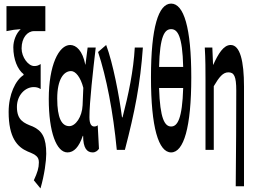

<svg xmlns="http://www.w3.org/2000/svg" viewBox="-20 -833 1418 1067"><path d="M168 169 205 214C227 139 237 61 237 22C237 -67 215 -106 162 -130C112 -149 74 -165 74 -239C74 -304 120 -349 167 -349C181 -349 192 -347 206 -338V-477C191 -468 184 -466 170 -466C137 -466 100 -515 100 -564C100 -623 132 -660 169 -660H232V-799H16V-660C50 -667 65 -669 95 -671C69 -647 54 -606 54 -570C54 -503 78 -446 111 -421V-416C66 -387 28 -308 28 -211C28 -68 76 -16 134 9C183 28 196 40 196 70C196 100 188 126 168 169Z M355 14C391 14 419 -16 440 -78H442C442 -10 463 14 495 14C511 14 522 5 530 -6L523 -137C518 -132 510 -130 504 -130C489 -130 477 -142 477 -182C477 -265 497 -440 512 -569H467L455 -474H454C439 -551 404 -583 370 -583C307 -583 251 -471 251 -283C251 -98 294 14 355 14ZM298 -285C298 -394 335 -438 375 -438C400 -438 428 -404 443 -345L439 -248C436 -183 400 -132 365 -132C323 -132 298 -177 298 -285Z M629 0H674C729 -211 760 -367 774 -569H729C722 -441 694 -307 661 -181H658C643 -298 608 -482 570 -583L525 -544C571 -406 609 -211 629 0Z M931 14C1001 14 1043 -125 1043 -403C1043 -681 1001 -813 931 -813C861 -813 819 -682 819 -403C819 -125 861 14 931 14ZM864 -344H998C993 -172 966 -130 931 -130C896 -130 869 -172 864 -344ZM864 -461C868 -636 896 -671 931 -671C966 -671 994 -636 998 -461Z M1290 202H1336V-352C1336 -494 1314 -583 1262 -583C1222 -583 1193 -534 1165 -473H1164L1160 -569H1118C1122 -506 1122 -437 1122 -392V0H1168V-354C1198 -405 1219 -431 1249 -431C1281 -431 1293 -409 1293 -330C1293 -203 1292 25 1290 202Z"/></svg>

Font: 寒蝉无机体 CompactMedium
Style: Regular
Weight: 500
Width: 3
Designer: ChillTanhei {Warren2060}; 
Source Han Sans {Ryoko NISHIZUKA 西塚涼子 (kana, bopomofo & ideographs); Paul D. Hunt (Latin, Gre
Foundry: ChillType&Adobe
Version: Version 1.000;Glyphs 3.1.1 (3135)